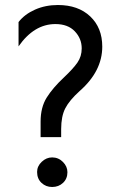

<svg xmlns="http://www.w3.org/2000/svg" viewBox="-20 -737 482 766"><path d="M201 -641Q251 -641 278.5 -612Q306 -583 306 -544Q306 -512 289 -487.5Q272 -463 236 -429Q191 -387 166.5 -348Q142 -309 142 -252V-190H224V-222Q224 -273 240.5 -305Q257 -337 298 -374Q388 -453 388 -551Q388 -626 340 -671.5Q292 -717 211 -717Q161 -717 119.5 -698.5Q78 -680 54 -649V-552Q116 -641 201 -641ZM128 -51Q128 -24 145.5 -7.5Q163 9 188 9Q214 9 231.5 -7.5Q249 -24 249 -50Q249 -73 231 -91Q213 -109 188 -109Q165 -109 146.5 -91.5Q128 -74 128 -51Z"/></svg>

Font: Geom Light
Style: Regular
Weight: 300
Version: Version 1.102